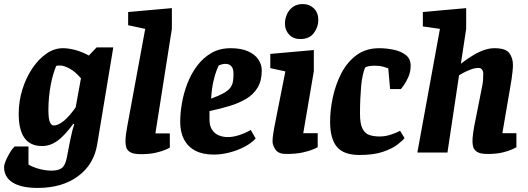

<svg xmlns="http://www.w3.org/2000/svg" viewBox="-64 -750 2597 944"><path d="M122 174Q41 174 -1.5 147.5Q-44 121 -44 71Q-44 61 -37 43.5Q-30 26 -20 8.5Q-10 -9 -1 -20.5Q8 -32 12 -30H76V59Q97 72 129 80.5Q161 89 189 89Q225 89 241.5 75Q258 61 265 23Q275 -31 281.5 -62.5Q288 -94 292.5 -111Q297 -128 301 -139L297 -142Q252 -81 217 -56.5Q182 -32 143 -32Q85 -32 56.5 -71.5Q28 -111 28 -190Q28 -252 46 -310Q64 -368 95 -414Q126 -460 164.5 -486.5Q203 -513 245 -513Q274 -513 307 -504Q340 -495 373 -477L411 -517H493L414 -41Q398 59 319.5 116.5Q241 174 122 174ZM200 -133Q222 -133 249.5 -155.5Q277 -178 308 -222L334 -365Q306 -398 278 -413Q250 -428 231 -428Q222 -428 218.5 -427.5Q215 -427 212 -425Q204 -406 197 -382Q190 -358 185 -330.5Q180 -303 177 -272.5Q174 -242 174 -210Q174 -165 181.5 -149Q189 -133 200 -133Z M629 8Q592 8 576 -2Q560 -12 556.5 -26.5Q553 -41 553 -52Q553 -75 556 -94Q559 -113 561 -125L650 -608L566 -626V-691L781 -710V-608L700 -94H771V-24Q768 -22 750 -14Q732 -6 701.5 1Q671 8 629 8Z M987 10Q933 10 896.5 -9Q860 -28 841 -64Q822 -100 822 -151Q822 -194 830.5 -243Q839 -292 857.5 -340Q876 -388 905.5 -427Q935 -466 975.5 -489.5Q1016 -513 1070 -513Q1121 -513 1155 -498Q1189 -483 1206 -458Q1223 -433 1223 -403Q1223 -354 1203 -320Q1183 -286 1147 -264.5Q1111 -243 1065 -229Q1019 -215 966 -204V-162Q966 -132 978 -113Q990 -94 1010.5 -85Q1031 -76 1056 -76Q1082 -76 1111.5 -85.5Q1141 -95 1169 -111L1193 -69Q1172 -46 1137.5 -28Q1103 -10 1063.5 0Q1024 10 987 10ZM974 -265Q1012 -279 1034.5 -291.5Q1057 -304 1067.5 -317.5Q1078 -331 1081 -347.5Q1084 -364 1084 -386Q1084 -407 1078 -417.5Q1072 -428 1063.5 -432Q1055 -436 1045 -436Q1034 -436 1024.5 -433Q1015 -430 1011 -428Q1009 -424 1001 -404Q993 -384 985 -349Q977 -314 974 -265Z M1343 7Q1305 7 1290.5 -14.5Q1276 -36 1276 -54Q1276 -72 1279.5 -93Q1283 -114 1285 -126L1339 -399L1265 -415V-485L1479 -504V-400L1427 -95H1498V-26Q1495 -24 1476.5 -16Q1458 -8 1425 -0.5Q1392 7 1343 7ZM1412 -558Q1378 -558 1357.5 -580Q1337 -602 1337 -634Q1337 -657 1346.5 -679Q1356 -701 1375.5 -715.5Q1395 -730 1425 -730Q1457 -730 1479 -709Q1501 -688 1501 -651Q1501 -617 1479 -587.5Q1457 -558 1412 -558Z M1703 12Q1626 12 1592.5 -28Q1559 -68 1559 -151Q1559 -209 1572.5 -272Q1586 -335 1614.5 -390Q1643 -445 1689 -479Q1735 -513 1801 -513Q1833 -513 1869 -506Q1905 -499 1930 -480.5Q1955 -462 1955 -427Q1955 -397 1944 -372Q1933 -347 1921.5 -331Q1910 -315 1907 -312H1854L1845 -414Q1841 -416 1822 -421.5Q1803 -427 1780 -427Q1764 -427 1751.5 -425Q1739 -423 1731 -418Q1724 -400 1719 -377Q1714 -354 1711.5 -325.5Q1709 -297 1707.5 -263Q1706 -229 1706 -190Q1706 -142 1718 -118Q1730 -94 1751.5 -86.5Q1773 -79 1802 -79Q1826 -79 1847 -85Q1868 -91 1883 -97.5Q1898 -104 1903 -107L1925 -71Q1916 -59 1890 -39Q1864 -19 1818.5 -3.5Q1773 12 1703 12Z M2334 7Q2297 7 2281.5 -3.5Q2266 -14 2262.5 -28Q2259 -42 2259 -54Q2259 -73 2262 -93.5Q2265 -114 2267 -126L2307 -328Q2310 -342 2311 -357Q2312 -372 2312 -388Q2312 -399 2306 -407.5Q2300 -416 2289 -416Q2271 -416 2251 -408.5Q2231 -401 2215 -392.5Q2199 -384 2193 -380L2136 0H1988L2099 -608L2015 -620V-691L2228 -710V-608L2202 -437Q2236 -463 2265 -480Q2294 -497 2319 -505Q2344 -513 2367 -513Q2423 -513 2440.5 -488.5Q2458 -464 2458 -430Q2458 -418 2456 -399Q2454 -380 2451.5 -362.5Q2449 -345 2447 -335L2406 -95H2475V-26Q2472 -24 2455 -16Q2438 -8 2407.5 -0.5Q2377 7 2334 7Z"/></svg>

Font: Faustina Light ExtraBold
Style: Italic
Weight: 800
Italic angle: -8°
Version: Version 1.200